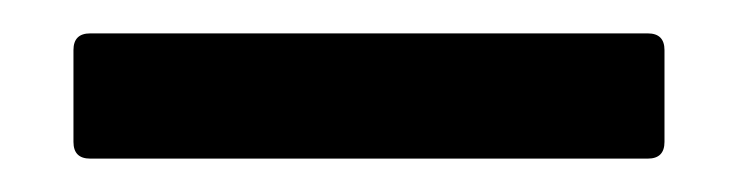

<svg xmlns="http://www.w3.org/2000/svg" viewBox="-20 -95 443 115"><path d="M34 0Q24 0 24 -10V-65Q24 -75 34 -75H368Q378 -75 378 -65V-10Q378 0 368 0Z"/></svg>

Font: Barlow Condensed Medium
Style: Regular
Weight: 500
Width: 3
Designer: Jeremy Tribby
Foundry: Tribby Type
Version: Version 1.422;hotconv 1.0.109;makeotfexe 2.5.65596